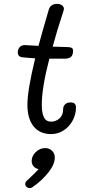

<svg xmlns="http://www.w3.org/2000/svg" viewBox="-20 -690 480 988"><path d="M371 -137Q371 -102 354 -70Q337 -38 307.5 -19Q278 0 243 0Q185 0 153 -39.5Q121 -79 121 -151Q121 -225 161 -390Q138 -391 97 -395Q68 -397 72 -428Q76 -444 85 -451Q94 -458 109 -458Q120 -458 178 -454Q188 -493 197.5 -524.5Q207 -556 214 -582L231 -640Q240 -670 274 -670Q290 -670 299.5 -662.5Q309 -655 309 -644Q309 -641 307 -635Q271 -525 251 -450Q297 -448 322 -448Q340 -448 348 -444Q356 -440 356 -430Q356 -406 345 -397Q334 -388 313 -388H234Q195 -239 195 -150Q195 -109 206 -86.5Q217 -64 243 -64Q267 -64 286 -80.5Q305 -97 305 -129Q305 -143 315 -153Q325 -163 344 -163Q371 -163 371 -137ZM262 120Q262 156 228.5 198Q195 240 150 271Q142 278 132 278Q124 278 117 272Q110 266 110 257Q110 248 116 242L135 224Q169 192 179 180Q164 178 153.5 166.5Q143 155 143 139Q143 112 164.5 92Q186 72 213 72Q234 72 248 86Q262 100 262 120Z"/></svg>

Font: Mali
Style: Italic
Weight: 400
Italic angle: -10°
Version: Version 1.000; ttfautohint (v1.6)